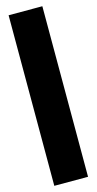

<svg xmlns="http://www.w3.org/2000/svg" viewBox="-128 -747 452 896"><g transform="rotate(-15 98.0 -299.0)"><path d="M16 113H179V-711H16Z"/></g></svg>

Font: Anybody Condensed Black
Style: Regular
Weight: 900
Width: 3
Designer: Tyler Finck
Foundry: Etcetera Type Company
Version: Version 1.113;gftools[0.9.25]